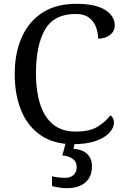

<svg xmlns="http://www.w3.org/2000/svg" viewBox="-20 -744 654 1004"><path d="M361 10Q262 10 194 -36Q126 -82 91.5 -164.5Q57 -247 57 -358Q57 -466 93.5 -548.5Q130 -631 201.5 -677.5Q273 -724 378 -724Q480 -724 530 -692Q580 -660 580 -612Q580 -580 555 -561Q530 -542 493 -542Q493 -573 482 -602.5Q471 -632 445.5 -651.5Q420 -671 376 -671Q263 -671 215.5 -589.5Q168 -508 168 -358Q168 -269 189.5 -200.5Q211 -132 257 -94Q303 -56 376 -56Q449 -56 490.5 -81.5Q532 -107 557 -141Q565 -136 570.5 -126.5Q576 -117 576 -102Q576 -77 553 -51Q530 -25 482.5 -7.5Q435 10 361 10ZM329 240Q313 240 291.5 237Q270 234 252 229V178Q290 186 320 186Q349 186 365 170.5Q381 155 381 130Q381 101 359.5 86Q338 71 306 69L327 -9H374L364 34Q413 38 437 62Q461 86 461 126Q461 179 427 209.5Q393 240 329 240Z"/></svg>

Font: Noto Serif Oriya
Style: Regular
Weight: 400
Designer: David Williams
Foundry: Google LLC, David Williams
Version: Version 1.051; ttfautohint (v1.8.4.7-5d5b)